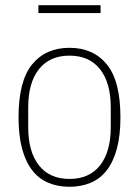

<svg xmlns="http://www.w3.org/2000/svg" viewBox="-20 -703 532 735"><path d="M246 12Q201 12 164.5 -3.5Q128 -19 103 -51.5Q78 -84 64.5 -134Q51 -184 51 -254Q51 -393 103 -456.5Q155 -520 246 -520Q337 -520 389 -456.5Q441 -393 441 -254Q441 -184 427.5 -134Q414 -84 389 -51.5Q364 -19 327.5 -3.5Q291 12 246 12ZM246 -18Q322 -18 363 -70Q404 -122 404 -216V-292Q404 -386 363 -438Q322 -490 246 -490Q170 -490 129 -438Q88 -386 88 -292V-216Q88 -122 129 -70Q170 -18 246 -18ZM127 -683H365V-653H127Z"/></svg>

Font: IBM Plex Sans Condensed ExtraLight
Style: Regular
Weight: 200
Width: 3
Designer: Mike Abbink, Paul van der Laan, Pieter van Rosmalen
Foundry: Bold Monday
Version: Version 1.3